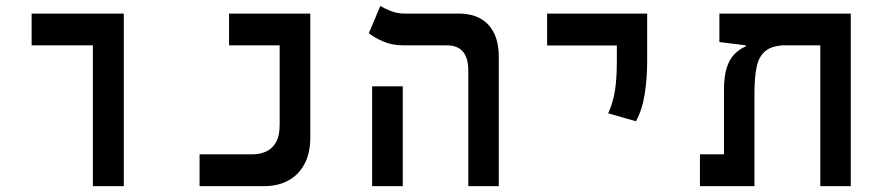

<svg xmlns="http://www.w3.org/2000/svg" viewBox="-20 -632 2970 652"><path d="M295.4 0V-585.9H400.4V0ZM87.4 -478V-585.9H399.9V-478Z M657.7 0V-107.9H837.4Q863.3 -107.9 884.3 -117.7Q905.3 -127.4 917.5 -149.4Q929.7 -171.4 929.7 -208V-585.9H1033.7V-166Q1033.7 -110.8 1013.4 -74Q993.2 -37.1 958.3 -18.6Q923.3 0 879.4 0ZM757.8 -478V-585.9H1019.5V-478Z M1570.3 0V-392.1Q1570.3 -478 1497.6 -478H1350.1Q1312.5 -478 1283 -490.5Q1253.4 -502.9 1232.4 -519L1271.5 -611.8Q1282.7 -604.5 1305.7 -595.2Q1328.6 -585.9 1353 -585.9H1538.1Q1603 -585.9 1638.4 -547.9Q1673.8 -509.8 1673.8 -439.5V0ZM1243.7 0V-338.9H1347.7V0Z M2139.6 -220.2 2045.4 -247.1Q2062.5 -285.2 2068.6 -326.2Q2074.7 -367.2 2074.7 -423.8V-585.9H2177.7V-423.8Q2177.7 -367.2 2169.4 -313.2Q2161.1 -259.3 2139.6 -220.2ZM1837.9 -477.5V-585.9H2177.7V-477.5Z M2869.1 0H2765.6V-585.9H2869.1ZM2512.7 -474.6V-510.3L2652.8 -478.5Q2605 -478.5 2581.3 -460.4Q2557.6 -442.4 2549.8 -406.2Q2542 -370.1 2542 -315.9V0H2438.5V-325.2Q2438.5 -373 2448 -402.3Q2457.5 -431.6 2474.4 -448.5Q2491.2 -465.3 2512.7 -474.6ZM2868.7 -585.9V-478H2512.7L2422.9 -489.3V-585.9ZM2517.1 -107.9V0H2356.9V-107.9Z"/></svg>

Font: Cascadia Mono Medium
Style: Regular
Weight: 500
Monospace: yes
Designer: Aaron Bell
Foundry: Saja Typeworks
Version: Version 2407.024